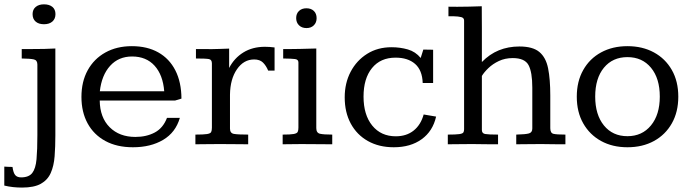

<svg xmlns="http://www.w3.org/2000/svg" viewBox="-68 -662 3172 881"><path d="M133.8 -550.8Q109.4 -550.8 95.5 -563Q81.5 -575.2 81.5 -597.2Q81.5 -618.2 95.7 -630.1Q109.9 -642.1 133.8 -642.1Q158.2 -642.1 172.4 -630.4Q186.5 -618.7 186.5 -597.2Q186.5 -575.7 172.4 -563.2Q158.2 -550.8 133.8 -550.8ZM33.2 198.7Q12.2 198.7 -8.1 196.5Q-28.3 194.3 -48.3 189.5V102.5Q-39.6 103 -29.8 103.5Q-20 104 -10.7 104Q-6.8 131.8 2.2 141.8Q11.2 151.9 28.8 151.9Q64.5 151.9 80.1 131.6Q95.7 111.3 99.6 68.6Q103.5 25.9 103.5 -42V-365.7Q103.5 -385.7 87.4 -389.4Q71.3 -393.1 31.7 -393.6Q31.7 -404.8 31.7 -415.5Q31.7 -426.3 31.7 -437Q44.9 -437 57.4 -437Q69.8 -437 82 -437Q109.4 -437 135 -437.5Q160.6 -438 186 -439.5V-41Q186 11.2 182.6 55.2Q179.2 99.1 165 131.3Q150.9 163.6 119.6 181.2Q88.4 198.7 33.2 198.7Z M542 13.7Q468.3 13.7 415.3 -15.1Q362.3 -43.9 334 -95.9Q305.7 -147.9 305.7 -217.3Q305.7 -287.6 334.5 -339.8Q363.3 -392.1 415.5 -421.1Q467.8 -450.2 537.1 -450.2Q607.4 -450.2 658.2 -421.6Q709 -393.1 736.6 -339.1Q764.2 -285.2 764.6 -209.5L735.4 -200.7H389.6Q390.6 -122.6 435.3 -78.1Q480 -33.7 553.2 -33.7Q604 -33.7 642.1 -54Q680.2 -74.2 698.2 -121.1H757.3Q737.8 -54.2 680.7 -20.3Q623.5 13.7 542 13.7ZM390.1 -243.2H685.5Q679.7 -317.9 641.4 -360.4Q603 -402.8 538.1 -402.8Q476.1 -402.8 437.3 -359.9Q398.4 -316.9 390.1 -243.2Z M828.6 0V-44.4Q866.2 -44.4 881.8 -46.9Q897.5 -49.3 900.9 -56.2Q904.3 -63 904.3 -76.2V-371.1Q904.3 -388.2 890.9 -390.9Q877.4 -393.6 831.1 -393.6V-437Q838.4 -437 854.7 -437Q871.1 -437 885.3 -436.8Q899.4 -436.5 899.4 -436.5Q919.4 -436.5 940.4 -437.5Q961.4 -438.5 983.4 -439V-350.1Q1006.8 -395.5 1048.8 -421.4Q1090.8 -447.3 1147.5 -447.3Q1169.4 -447.3 1191.9 -444.3V-337.9Q1184.6 -337.9 1177.2 -337.9Q1169.9 -337.9 1162.6 -337.9Q1152.8 -361.3 1138.4 -375.2Q1124 -389.2 1098.1 -389.2Q1050.3 -389.2 1019.3 -344.2Q988.3 -299.3 987.3 -228Q987.3 -228 987.3 -212.6Q987.3 -197.3 987.3 -174.6Q987.3 -151.9 987.3 -128.7Q987.3 -105.5 987.3 -89.4Q987.3 -73.2 987.3 -71.8Q987.3 -50.8 1005.4 -47.6Q1023.4 -44.4 1070.8 -44.4V0Q1040 0 1010.7 -0.5Q981.4 -1 939.5 -1Q903.3 -1 879.2 -0.5Q855 0 828.6 0Z M1229 0V-44.4Q1264.6 -44.4 1279.5 -47.1Q1294.4 -49.8 1297.9 -56.6Q1301.3 -63.5 1301.3 -76.2V-375.5Q1301.3 -389.2 1285.6 -391.1Q1270 -393.1 1231.4 -393.6Q1231.4 -404.8 1231.4 -415.5Q1231.4 -426.3 1231.4 -437Q1251.5 -437 1270.5 -437Q1289.6 -437 1307.6 -437.5Q1327.1 -438 1345.7 -438.5Q1364.3 -439 1383.3 -439.5V-74.2Q1383.3 -52.2 1400.1 -48.3Q1417 -44.4 1456.5 -44.4V0Q1443.8 0 1422.6 -0.2Q1401.4 -0.5 1379.2 -0.5Q1356.9 -0.5 1340.8 -0.7Q1324.7 -1 1321.8 -1Q1294.4 -1 1272.9 -0.5Q1251.5 0 1229 0ZM1338.4 -533.2Q1316.9 -533.2 1304 -545.9Q1291 -558.6 1291 -579.1Q1291 -599.6 1304 -611.8Q1316.9 -624 1337.9 -624Q1359.4 -624 1372.1 -611.8Q1384.8 -599.6 1384.8 -578.6Q1384.8 -558.6 1372.1 -545.9Q1359.4 -533.2 1338.4 -533.2Z M1738.8 13.7Q1670.9 13.7 1620.1 -14.9Q1569.3 -43.5 1541.5 -95Q1513.7 -146.5 1513.7 -215.3Q1513.7 -280.8 1541 -332.8Q1568.4 -384.8 1616.7 -415Q1665 -445.3 1728.5 -445.3Q1768.1 -445.3 1803.5 -435.1Q1838.9 -424.8 1862.3 -396L1874.5 -434.6Q1877 -434.6 1887 -434.3Q1897 -434.1 1907 -434.1Q1917 -434.1 1919.4 -433.6V-281.2H1871.6Q1869.6 -339.8 1836.7 -368.7Q1803.7 -397.5 1747.1 -397.5Q1677.7 -397.5 1638.9 -349.6Q1600.1 -301.8 1600.1 -218.8Q1600.1 -134.8 1640.1 -85.7Q1680.2 -36.6 1748 -36.6Q1796.9 -36.6 1829.8 -62.7Q1862.8 -88.9 1876 -136.7L1933.1 -127Q1918 -60.1 1866.9 -23.2Q1815.9 13.7 1738.8 13.7Z M1986.8 0V-44.4Q2023.4 -44.4 2039.1 -46.6Q2054.7 -48.8 2058.1 -54.2Q2061.5 -59.6 2061.5 -68.4V-567.9Q2061.5 -580.1 2048.3 -583.5Q2035.2 -586.9 2012.7 -587.4Q2007.8 -587.4 2002 -587.4Q1996.1 -587.4 1989.7 -587.4V-631.3Q1998.5 -631.3 2008.1 -631.1Q2017.6 -630.9 2030.3 -630.9Q2057.1 -630.9 2085 -631.6Q2112.8 -632.3 2142.6 -633.3Q2142.6 -610.8 2142.8 -585.2Q2143.1 -559.6 2143.1 -532.5Q2143.1 -505.4 2143.1 -478.5Q2143.1 -451.7 2143.1 -426Q2143.1 -400.4 2143.1 -377.4Q2178.2 -413.6 2221.2 -431.2Q2264.2 -448.7 2315.4 -448.7Q2376.5 -448.7 2406.7 -423.6Q2437 -398.4 2447 -348.4Q2457 -298.3 2457 -223.6V-73.7Q2457 -51.3 2471.7 -47.9Q2486.3 -44.4 2526.4 -44.4V0Q2500.5 0 2475.3 -0.2Q2450.2 -0.5 2414.6 -1Q2379.4 -1 2353.3 -0.5Q2327.1 0 2300.8 0V-44.4Q2343.8 -45.4 2359.1 -49.8Q2374.5 -54.2 2374.5 -72.3V-259.8Q2374.5 -331.1 2357.2 -363.3Q2339.8 -395.5 2284.7 -395.5Q2249.5 -395.5 2221.2 -382.1Q2192.9 -368.7 2173.1 -349.6Q2153.3 -330.6 2143.1 -313.5V-65.4Q2143.1 -49.8 2158.2 -47.1Q2173.3 -44.4 2217.3 -44.4V0Q2189 0 2162.6 -0.2Q2136.2 -0.5 2098.6 -1Q2064.5 -1 2039.1 -0.5Q2013.7 0 1986.8 0Z M2811 13.7Q2742.2 13.7 2689.9 -15.1Q2637.7 -43.9 2608.2 -95.9Q2578.6 -147.9 2578.6 -218.3Q2578.6 -288.6 2608.2 -340.8Q2637.7 -393.1 2690.2 -421.6Q2742.7 -450.2 2811 -450.2Q2879.9 -450.2 2932.4 -421.6Q2984.9 -393.1 3014.6 -341.1Q3044.4 -289.1 3044.4 -218.3Q3044.4 -148.4 3014.9 -96.2Q2985.4 -43.9 2932.9 -15.1Q2880.4 13.7 2811 13.7ZM2811 -37.1Q2878.4 -37.1 2918.9 -86.4Q2959.5 -135.7 2959.5 -218.8Q2959.5 -302.2 2919.2 -351.1Q2878.9 -399.9 2811 -399.9Q2743.2 -399.9 2703.1 -351.3Q2663.1 -302.7 2663.1 -218.8Q2663.1 -135.7 2703.1 -86.4Q2743.2 -37.1 2811 -37.1Z"/></svg>

Font: Kameron
Style: Regular
Weight: 400
Designer: Vernon Adams
Foundry: Vernon Adams
Version: Version 1.100